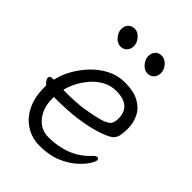

<svg xmlns="http://www.w3.org/2000/svg" viewBox="-209 -801 919 919"><g transform="rotate(45 250.0 -341.5)"><path d="M348 -592Q326 -592 309 -612.5Q292 -633 292 -653Q292 -675 304 -688Q316 -701 338 -701Q358 -701 375.5 -681.5Q393 -662 393 -639Q393 -618 380.5 -605Q368 -592 348 -592ZM165 -592Q143 -592 126 -612.5Q109 -633 109 -653Q109 -675 121 -688Q133 -701 155 -701Q175 -701 192.5 -681.5Q210 -662 210 -639Q210 -618 197.5 -605Q185 -592 165 -592ZM111 -196V-186Q111 -121 144.5 -81Q178 -41 228 -41Q292 -41 345.5 -61.5Q399 -82 439 -125Q446 -133 452 -136.5Q458 -140 462 -140Q472 -140 472 -128Q472 -119 457.5 -96Q443 -73 413 -46.5Q383 -20 337 -1Q291 18 228 18Q177 18 135.5 -7.5Q94 -33 70 -81Q46 -129 46 -195V-209Q37 -216 31 -225Q25 -234 25 -241Q25 -254 44 -254Q45 -254 48.5 -254.5Q52 -255 53 -255Q60 -291 81.5 -331Q103 -371 136 -406.5Q169 -442 211.5 -464Q254 -486 303 -486Q365 -486 401.5 -464.5Q438 -443 453.5 -409.5Q469 -376 469 -340Q469 -306 463.5 -286Q458 -266 438 -253.5Q418 -241 373 -227Q328 -213 265.5 -204.5Q203 -196 124 -196ZM139 -252Q213 -252 263 -260.5Q313 -269 346 -278Q382 -289 392.5 -302Q403 -315 403 -341Q403 -428 302 -428Q265 -428 234 -411Q203 -394 179.5 -367Q156 -340 140.5 -309.5Q125 -279 119 -252Z"/></g></svg>

Font: Moon Stars Kai T HW
Style: Regular
Weight: 400
Designer: GuiWonder
Version: Version 1.101